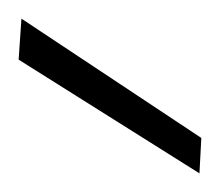

<svg xmlns="http://www.w3.org/2000/svg" viewBox="-20 -728 236 206"><path d="M194 -542 0 -664 3 -708 196 -580Z"/></svg>

Font: DM Sans 20pt ExtraLight
Style: Regular
Weight: 250
Version: Version 4.004;gftools[0.9.30]